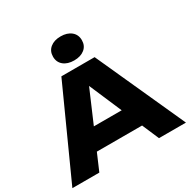

<svg xmlns="http://www.w3.org/2000/svg" viewBox="-214 -1206 1391 1407"><g transform="rotate(-30 481.0 -503.0)"><path d="M219.1 -313.5H734.6V-142.1H219.1ZM961.5 0H733.5L450.6 -658.4H511.4L228.6 0H0.5L340.4 -750H621.7ZM359.2 -904.8Q359.2 -951.5 392.6 -979Q426 -1006.5 481.2 -1006.5Q536.4 -1006.5 569.8 -979Q603.2 -951.5 603.2 -904.8Q603.2 -858.2 570 -830.9Q536.7 -803.6 481.2 -803.6Q425.6 -803.6 392.4 -830.9Q359.2 -858.2 359.2 -904.8Z"/></g></svg>

Font: Unbounded Variable
Style: Regular
Weight: 400
Designer: Luke Prowse, Jean-Baptiste Morizot, Fátima Lázaro, Florian Runge
Foundry: NaN
Version: Version 1.600;FEAKit 1.0